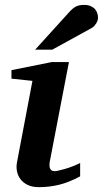

<svg xmlns="http://www.w3.org/2000/svg" viewBox="-20 -754 421 786"><path d="M308.1 -32.2Q263.2 -7.8 222.7 2.2Q182.1 12.2 139.2 12.2Q111.8 12.2 93 2.9Q74.2 -6.3 63.5 -21Q52.7 -35.6 49.3 -54Q45.9 -72.3 49.8 -90.8L112.8 -422.9L26.9 -432.1V-466.8L191.9 -500H262.2L185.1 -99.1Q183.1 -90.3 182.6 -82Q182.1 -73.7 183.8 -67.4Q185.5 -61 190.4 -57.1Q195.3 -53.2 204.1 -53.2Q208 -53.2 219.5 -55.7Q231 -58.1 246.1 -62.5Q261.2 -66.9 277.6 -73.2Q293.9 -79.6 308.1 -86.9ZM381.3 -681.2Q381.3 -676.3 379.4 -670.2Q377.4 -664.1 373.8 -658.2Q370.1 -652.3 365.5 -647.2Q360.8 -642.1 355 -639.2L194.3 -550.8H124L261.2 -702.1Q269.5 -711.4 276.6 -717.5Q283.7 -723.6 291 -727.3Q298.3 -731 306.2 -732.4Q314 -733.9 324.2 -733.9Q340.3 -733.9 351.3 -729Q362.3 -724.1 368.9 -716.6Q375.5 -709 378.4 -699.5Q381.3 -689.9 381.3 -681.2Z"/></svg>

Font: Charis SIL Phon
Style: Bold Italic
Weight: 700
Italic angle: -11°
Foundry: SIL International
Version: Version 5.000